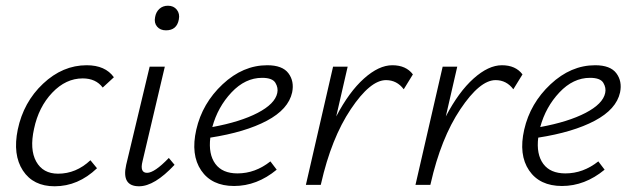

<svg xmlns="http://www.w3.org/2000/svg" viewBox="-20 -646 2200 671"><path d="M339 -340Q315 -372 269 -372Q210 -372 162.5 -322Q115 -272 99 -196Q83 -124 106.5 -81.5Q130 -39 183 -39Q246 -39 296 -86L319 -58Q253 5 171 5Q96 5 60 -50Q24 -105 42 -193Q62 -289 130.5 -353.5Q199 -418 283 -418Q348 -418 378 -376Z M560 -540Q540 -540 529 -553Q518 -566 522 -586Q525 -604 537 -615Q549 -626 567 -626Q587 -626 598 -612Q609 -598 605 -578Q598 -540 560 -540ZM466 5Q404 5 421 -70L503 -413H556L478 -82Q468 -42 494 -42Q520 -42 570 -94L590 -70Q520 5 466 5Z M914 -418Q967 -418 988 -390Q1009 -362 1001 -323Q988 -264 912.5 -224Q837 -184 715 -165Q708 -107 732.5 -73.5Q757 -40 810 -40Q872 -40 925 -82L947 -53Q878 4 798 4Q720 4 683 -50.5Q646 -105 666 -193Q687 -285 758 -351.5Q829 -418 914 -418ZM949 -321Q953 -339 942.5 -356.5Q932 -374 896 -374Q837 -374 789 -323Q741 -272 722 -202Q820 -220 880.5 -251.5Q941 -283 949 -321Z M1351 -418Q1399 -418 1423 -386L1391 -334Q1367 -366 1329 -366Q1274 -366 1206 -264.5Q1138 -163 1102 -4L1101 0H1049L1144 -413H1195L1155 -239Q1200 -325 1252 -371.5Q1304 -418 1351 -418Z M1734 -418Q1782 -418 1806 -386L1774 -334Q1750 -366 1712 -366Q1657 -366 1589 -264.5Q1521 -163 1485 -4L1484 0H1432L1527 -413H1578L1538 -239Q1583 -325 1635 -371.5Q1687 -418 1734 -418Z M2060 -418Q2113 -418 2134 -390Q2155 -362 2147 -323Q2134 -264 2058.5 -224Q1983 -184 1861 -165Q1854 -107 1878.5 -73.5Q1903 -40 1956 -40Q2018 -40 2071 -82L2093 -53Q2024 4 1944 4Q1866 4 1829 -50.5Q1792 -105 1812 -193Q1833 -285 1904 -351.5Q1975 -418 2060 -418ZM2095 -321Q2099 -339 2088.5 -356.5Q2078 -374 2042 -374Q1983 -374 1935 -323Q1887 -272 1868 -202Q1966 -220 2026.5 -251.5Q2087 -283 2095 -321Z"/></svg>

Font: EauTestText Semilight
Style: Italic
Weight: 300
Italic angle: -12°
Designer: Christian Thalmann (Catharsis Fonts)
Version: Version 0.001;PS 000.001;hotconv 1.0.88;makeotf.lib2.5.64775